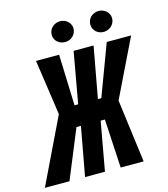

<svg xmlns="http://www.w3.org/2000/svg" viewBox="-185 -994 956 1093"><g transform="rotate(-15 292.5 -447.0)"><path d="M373.5 -287.1H348.6L296.9 0H179.7L232.4 -287.6H206.1L87.9 0H-57.1L128.4 -384.8L81.1 -710.9H217.3L227.5 -410.2H249L302.7 -710.9H420.4L365.2 -409.7H385.3L498 -710.9H641.6L476.6 -371.1L524.9 0H389.6ZM205.6 -830.6Q205.6 -844.2 210.7 -855.7Q215.8 -867.2 224.6 -875.5Q233.4 -883.8 245.1 -888.7Q256.8 -893.6 270 -894Q282.7 -894 294.4 -889.9Q306.2 -885.7 315.2 -877.7Q324.2 -869.6 329.6 -858.6Q335 -847.7 335 -834.5Q335 -820.8 329.8 -809.6Q324.7 -798.3 315.9 -789.8Q307.1 -781.2 295.7 -776.6Q284.2 -772 271 -771.5Q257.8 -771.5 246.1 -775.6Q234.4 -779.8 225.3 -787.6Q216.3 -795.4 210.9 -806.4Q205.6 -817.4 205.6 -830.6ZM433.1 -830.6Q433.1 -844.2 438 -855.5Q442.9 -866.7 451.7 -875.2Q460.4 -883.8 472.2 -888.4Q483.9 -893.1 497.1 -893.6Q509.8 -893.6 521.5 -889.4Q533.2 -885.3 542.2 -877.4Q551.3 -869.6 556.9 -858.6Q562.5 -847.7 562.5 -834.5Q562.5 -820.8 557.4 -809.3Q552.2 -797.9 543.5 -789.3Q534.7 -780.8 522.9 -775.9Q511.2 -771 498 -770.5Q484.9 -770.5 473.1 -774.7Q461.4 -778.8 452.6 -786.9Q443.8 -794.9 438.5 -806.2Q433.1 -817.4 433.1 -830.6Z"/></g></svg>

Font: Roboto Mono
Style: Bold Italic
Weight: 700
Designer: Google
Version: Version 2.000985; 2015; ttfautohint (v1.3)